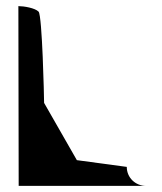

<svg xmlns="http://www.w3.org/2000/svg" viewBox="-20 -795 530 627"><path d="M40 -775 41 -188H457C422 -188 394 -215 394 -250L231 -272L124 -459C124 -476 118 -744 106 -757C94 -769 58 -775 40 -775Z"/></svg>

Font: bitstorm
Style: excn
Weight: 400
Version: Version 0.2